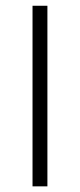

<svg xmlns="http://www.w3.org/2000/svg" viewBox="-20 -660 284 680"><path d="M147.9 -639.6V0H95.2V-639.6Z"/></svg>

Font: Yantramanav Light
Style: Regular
Weight: 300
Version: Version 1.001;PS 1.0;hotconv 1.0.72;makeotf.lib2.5.5900; ttf